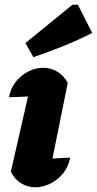

<svg xmlns="http://www.w3.org/2000/svg" viewBox="-20 -787 412 816"><path d="M278 -117Q271 -78 248 -50Q225 -22 193.5 -6.5Q162 9 130 9Q98 9 70.5 -7.5Q43 -24 26 -57L99 -377Q78 -376 58.5 -375Q39 -374 18 -374Q25 -412 47.5 -440Q70 -468 101 -483.5Q132 -499 164 -499Q195 -499 222.5 -483Q250 -467 268 -435L203 -113Q240 -116 278 -117ZM122 -544 88 -604 288 -767H311L372 -647Q311 -616 248.5 -591Q186 -566 122 -544Z"/></svg>

Font: Piazzolla ExtraBold
Style: Italic
Weight: 800
Italic angle: -11.3°
Designer: Juan Pablo del Peral
Foundry: Huerta Tipografica
Version: Version 1.330